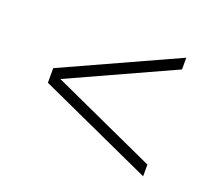

<svg xmlns="http://www.w3.org/2000/svg" viewBox="-75 -538 637 569"><g transform="rotate(20 243.5 -253.0)"><path d="M424 -66 64 -230V-276L424 -440V-403L95 -253L424 -103Z"/></g></svg>

Font: Saira Condensed Thin
Style: Regular
Weight: 250
Width: 3
Designer: Hector Gatti with collaboration of the Omnibus-Type team
Foundry: Omnibus-Type
Version: Version 1.101